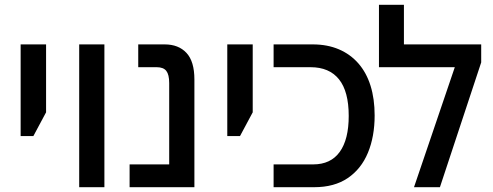

<svg xmlns="http://www.w3.org/2000/svg" viewBox="-20 -780 2053 800"><path d="M66 -213V-595H172V-312L119 -213Z M310 0V-595H415V0Z M520 0V-95H685V-434Q685 -469 673 -484.5Q661 -500 633 -500H556V-595H666Q724 -595 757 -559.5Q790 -524 790 -449V0Z M927 -213V-595H1033V-312L980 -213Z M1120 0V-95H1285Q1358 -95 1395.5 -147Q1433 -199 1433 -297Q1433 -399 1392.5 -449.5Q1352 -500 1274 -500H1120V-595H1283Q1344 -595 1392 -574.5Q1440 -554 1473.5 -515.5Q1507 -477 1524 -422.5Q1541 -368 1541 -299Q1541 -211 1513 -143.5Q1485 -76 1429 -38Q1373 0 1289 0Z M1663 -595H1985V-520L1813 0H1705L1875 -500H1559V-760H1663Z"/></svg>

Font: Noto Sans Hebrew SemiCondensed Medium
Style: Regular
Weight: 500
Width: 4
Designer: Monotype Design Team
Foundry: Monotype Imaging Inc.
Version: Version 2.003